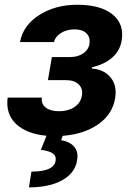

<svg xmlns="http://www.w3.org/2000/svg" viewBox="-20 -573 567 823"><path d="M12.8 -154.5H159.4Q155.9 -127.5 176.1 -111.9Q196.4 -96.2 233 -96.2Q271.7 -96.2 298.7 -113.8Q325.6 -131.4 331 -163Q336.3 -192.5 317.6 -210.9Q299 -229.4 263.8 -229.4H185.4L202.4 -328.5H280.9Q314.6 -328.5 337.2 -344.5Q359.7 -360.4 363.6 -385.7Q367.5 -413.4 350.5 -430.2Q333.5 -447.1 299.7 -447.1Q266.3 -447.1 241.7 -431.8Q217 -416.5 211.6 -392.8H65.7Q79.2 -464.8 148.3 -508.7Q217.3 -552.6 311.1 -552.6Q411.2 -552.6 462.4 -511.2Q513.5 -469.8 501.4 -398.8Q494.3 -355.8 461.3 -326.5Q428.3 -297.2 375 -284.8L373.6 -279.1Q425.1 -275.9 453.8 -241.3Q482.6 -206.7 473.4 -151.3Q462 -82.7 400.7 -40.1Q339.5 2.5 248.9 9.2L242.2 28.1Q279.1 33.7 298.1 56.1Q317.1 78.5 310.4 114.3Q302.2 168 247.5 199Q192.8 230.1 104 230.1L114.7 162.6Q208.8 162.6 218 118.3Q222.3 96.6 207.2 85.2Q192.1 73.9 155.2 69.2L179.3 8.9Q94.5 1.1 49 -41.5Q3.6 -84.2 12.8 -154.5Z"/></svg>

Font: Karasuma Gothic
Style: Bold Italic
Weight: 700
Italic angle: 9.39998°
Designer: Rasmus Andersson / Ryoko Nishizuka
Foundry: Genbu
Version: Version 1.00